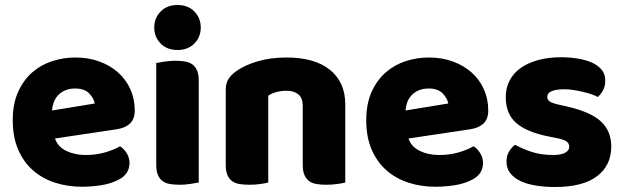

<svg xmlns="http://www.w3.org/2000/svg" viewBox="-20 -731 2495 768"><path d="M309 16Q250 16 199.5 -0.5Q149 -17 111.5 -50Q74 -83 52.5 -133Q31 -183 31 -250Q31 -316 52.5 -363.5Q74 -411 109 -441.5Q144 -472 189 -486.5Q234 -501 281 -501Q334 -501 377.5 -485Q421 -469 452.5 -441Q484 -413 501.5 -374Q519 -335 519 -289Q519 -255 500 -237Q481 -219 447 -214L200 -177Q211 -144 245 -127.5Q279 -111 323 -111Q364 -111 400.5 -121.5Q437 -132 460 -146Q476 -136 487 -118Q498 -100 498 -80Q498 -35 456 -13Q424 4 384 10Q344 16 309 16ZM281 -377Q257 -377 239.5 -369Q222 -361 211 -348.5Q200 -336 194.5 -320.5Q189 -305 188 -289L359 -317Q356 -337 337 -357Q318 -377 281 -377Z M597 -621Q597 -659 622.5 -685Q648 -711 690 -711Q732 -711 757.5 -685Q783 -659 783 -621Q783 -583 757.5 -557Q732 -531 690 -531Q648 -531 622.5 -557Q597 -583 597 -621ZM775 -1Q764 1 742.5 4.5Q721 8 699 8Q677 8 659.5 5Q642 2 630 -7Q618 -16 611.5 -31.5Q605 -47 605 -72V-479Q616 -481 637.5 -484.5Q659 -488 681 -488Q703 -488 720.5 -485Q738 -482 750 -473Q762 -464 768.5 -448.5Q775 -433 775 -408Z M1191 -308Q1191 -339 1173.5 -353.5Q1156 -368 1126 -368Q1106 -368 1086.5 -363Q1067 -358 1053 -348V-1Q1043 2 1021.5 5Q1000 8 977 8Q955 8 937.5 5Q920 2 908 -7Q896 -16 889.5 -31.5Q883 -47 883 -72V-372Q883 -399 894.5 -416Q906 -433 926 -447Q960 -471 1011.5 -486Q1063 -501 1126 -501Q1239 -501 1300 -451.5Q1361 -402 1361 -314V-1Q1351 2 1329.5 5Q1308 8 1285 8Q1263 8 1245.5 5Q1228 2 1216 -7Q1204 -16 1197.5 -31.5Q1191 -47 1191 -72Z M1723 16Q1664 16 1613.5 -0.5Q1563 -17 1525.5 -50Q1488 -83 1466.5 -133Q1445 -183 1445 -250Q1445 -316 1466.5 -363.5Q1488 -411 1523 -441.5Q1558 -472 1603 -486.5Q1648 -501 1695 -501Q1748 -501 1791.5 -485Q1835 -469 1866.5 -441Q1898 -413 1915.5 -374Q1933 -335 1933 -289Q1933 -255 1914 -237Q1895 -219 1861 -214L1614 -177Q1625 -144 1659 -127.5Q1693 -111 1737 -111Q1778 -111 1814.5 -121.5Q1851 -132 1874 -146Q1890 -136 1901 -118Q1912 -100 1912 -80Q1912 -35 1870 -13Q1838 4 1798 10Q1758 16 1723 16ZM1695 -377Q1671 -377 1653.5 -369Q1636 -361 1625 -348.5Q1614 -336 1608.5 -320.5Q1603 -305 1602 -289L1773 -317Q1770 -337 1751 -357Q1732 -377 1695 -377Z M2425 -145Q2425 -69 2368 -26Q2311 17 2200 17Q2158 17 2122 11Q2086 5 2060.5 -7.5Q2035 -20 2020.5 -39Q2006 -58 2006 -84Q2006 -108 2016 -124.5Q2026 -141 2040 -152Q2069 -136 2106.5 -123.5Q2144 -111 2193 -111Q2224 -111 2240.5 -120Q2257 -129 2257 -144Q2257 -158 2245 -166Q2233 -174 2205 -179L2175 -185Q2088 -202 2045.5 -238.5Q2003 -275 2003 -343Q2003 -380 2019 -410Q2035 -440 2064 -460Q2093 -480 2133.5 -491Q2174 -502 2223 -502Q2260 -502 2292.5 -496.5Q2325 -491 2349 -480Q2373 -469 2387 -451.5Q2401 -434 2401 -410Q2401 -387 2392.5 -370.5Q2384 -354 2371 -343Q2363 -348 2347 -353.5Q2331 -359 2312 -363.5Q2293 -368 2273.5 -371Q2254 -374 2238 -374Q2205 -374 2187 -366.5Q2169 -359 2169 -343Q2169 -332 2179 -325Q2189 -318 2217 -312L2248 -305Q2344 -283 2384.5 -244.5Q2425 -206 2425 -145Z"/></svg>

Font: Baloo Bhai
Style: Regular
Weight: 400
Designer: Supriya Tembe, Noopur Datye and Ek Type
Foundry: Ek Type
Version: Version 1.443;PS 1.000;hotconv 16.6.51;makeotf.lib2.5.65220;